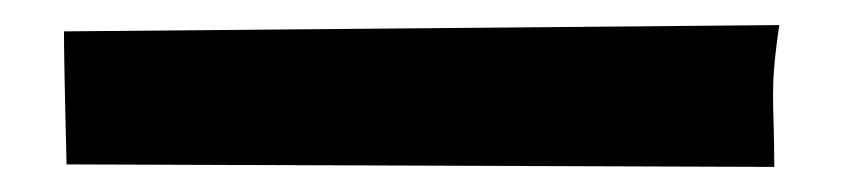

<svg xmlns="http://www.w3.org/2000/svg" viewBox="-20 17 672 153"><path d="M597 150C597 123 596 108 596 93C596 79 597 64 601 37H600L31 42C31 74 33 140 33 148Z"/></svg>

Font: HEYCLAY
Style: Regular
Weight: 400
Designer: Marcelo Magalhaes
Foundry: Marcelo Magalhães
Version: Version 1.300;hotconv 1.0.109;makeotfexe 2.5.65596